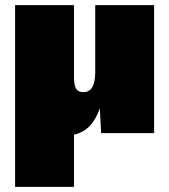

<svg xmlns="http://www.w3.org/2000/svg" viewBox="-20 -520 661 750"><path d="M352 -500H582V0H375L370 -97Q340 -9 269 6V210H39V-500H269V-219Q269 -186 277.5 -173Q286 -160 306 -160Q352 -160 352 -239Z"/></svg>

Font: Elaine Sans Black
Style: Regular
Weight: 900
Designer: Wei Huang
Foundry: Wei Huang
Version: Version 2.001;December 24, 2019;FontCreator 12.0.0.2547 64-b